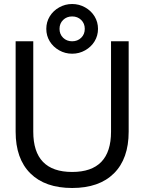

<svg xmlns="http://www.w3.org/2000/svg" viewBox="-20 -926 720 958"><path d="M58 -269V-720H146V-269Q146 -68 340 -68Q534 -68 534 -269V-720H622V-269Q622 -134 548.5 -61Q475 12 340 12Q205 12 131.5 -61Q58 -134 58 -269ZM211 -782Q211 -816 228 -844Q245 -872 275 -889Q305 -906 340 -906Q375 -906 405 -889Q435 -872 452 -844Q469 -816 469 -782Q469 -748 452 -720Q435 -692 405 -675Q375 -658 340 -658Q305 -658 275 -675Q245 -692 228 -720Q211 -748 211 -782ZM340 -720Q367 -720 385 -737.5Q403 -755 403 -782Q403 -809 385 -826.5Q367 -844 340 -844Q313 -844 295 -826.5Q277 -809 277 -782Q277 -755 295 -737.5Q313 -720 340 -720Z"/></svg>

Font: Aspekta 400
Style: Regular
Weight: 400
Designer: Ivo Dolenc
Version: Version 2.000